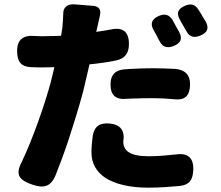

<svg xmlns="http://www.w3.org/2000/svg" viewBox="-20 -815 1020 886"><path d="M584 -497C574 -496 563 -496 553 -495C510 -491 490 -468 490 -425C490 -375 515 -354 564 -359C571 -359 577 -360 584 -360C615 -361 649 -362 684 -362C718 -362 752 -360 784 -357C834 -351 856 -374 857 -424C858 -469 834 -493 789 -497C753 -499 718 -500 684 -500C652 -500 617 -499 584 -497ZM767 -100C732 -96 698 -94 665 -94C579 -94 549 -120 549 -161C549 -161 549 -162 549 -162C557 -211 537 -240 487 -245C442 -249 416 -234 408 -189C405 -165 402 -138 402 -112C402 -62 424 -22 468 7C514 35 579 51 664 51C720 51 767 47 810 43C855 38 870 14 872 -31C874 -87 846 -111 791 -102C783 -102 775 -101 767 -100ZM794 -690C788 -701 782 -712 776 -723C760 -748 741 -753 714 -742C679 -727 671 -705 691 -672C695 -666 699 -659 702 -653C706 -644 711 -635 716 -626C730 -597 752 -591 782 -603C814 -616 823 -636 807 -667C803 -674 798 -682 794 -690ZM916 -737C910 -748 903 -759 896 -770C881 -794 862 -800 835 -789C799 -774 792 -752 813 -719C816 -713 819 -707 823 -701C828 -692 833 -684 838 -675C853 -645 874 -638 905 -651C936 -664 946 -684 930 -714C925 -721 921 -729 916 -737ZM293 -160C320 -242 346 -326 364 -394L393 -518C435 -522 476 -528 516 -536C557 -545 575 -570 575 -612C575 -668 547 -691 492 -679C470 -675 447 -671 424 -668L428 -684C431 -698 436 -720 441 -743C448 -770 436 -786 410 -788L361 -792L322 -795C290 -797 271 -779 272 -753C271 -733 270 -711 268 -689L262 -650C235 -649 210 -648 183 -648C167 -648 154 -648 140 -649C86 -654 58 -631 59 -577C60 -530 77 -507 124 -505C141 -504 160 -504 182 -504L231 -505L214 -435C185 -328 131 -174 80 -67C49 -8 69 17 132 38C183 55 215 45 236 -5C255 -53 275 -106 293 -160Z"/></svg>

Font: GenSenRounded2 TW H
Style: Regular
Weight: 900
Version: Version 2.100;PS 2.1;hotconv 16.6.51;makeotf.lib2.5.65220 DE